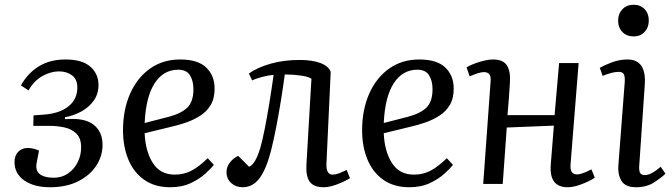

<svg xmlns="http://www.w3.org/2000/svg" viewBox="-20 -773 2824 807"><path d="M190 14Q123 14 82 -14.5Q41 -43 41 -92Q41 -119 56.5 -135Q72 -151 97 -151Q120 -151 144 -140L134 -88Q128 -56 147.5 -41Q167 -26 206 -26Q240 -26 266 -44Q292 -62 306.5 -91Q321 -120 321 -154Q321 -192 301 -211.5Q281 -231 250.5 -237.5Q220 -244 188 -244H120L121 -288L173 -292Q234 -298 269.5 -327.5Q305 -357 305 -405Q305 -440 282.5 -456.5Q260 -473 228 -473Q194 -473 158.5 -453.5Q123 -434 100 -393L68 -414Q96 -465 143 -494Q190 -523 255 -523Q326 -523 360 -492.5Q394 -462 394 -416Q394 -378 374 -350Q354 -322 322 -304.5Q290 -287 253 -280V-272Q334 -279 372.5 -249.5Q411 -220 411 -164Q411 -117 384.5 -76.5Q358 -36 308.5 -11Q259 14 190 14Z M737 -523Q812 -523 847 -489Q882 -455 882 -401Q882 -359 865.5 -331.5Q849 -304 821.5 -286.5Q794 -269 762 -258Q730 -247 699 -240L588 -213Q591 -138 622 -88.5Q653 -39 715 -39Q752 -39 783.5 -55Q815 -71 853 -108L879 -80Q868 -66 843.5 -43.5Q819 -21 782 -3.5Q745 14 695 14Q631 14 586.5 -17Q542 -48 519.5 -102.5Q497 -157 497 -225Q497 -312 527 -379.5Q557 -447 611 -485Q665 -523 737 -523ZM793 -398Q793 -433 778.5 -456.5Q764 -480 729 -480Q667 -480 630 -423Q593 -366 588 -256L689 -282Q742 -296 767.5 -321Q793 -346 793 -398Z M1026 -464Q1063 -490 1118 -505.5Q1173 -521 1239 -521Q1293 -521 1327 -508Q1361 -495 1370 -471L1352 -83Q1351 -39 1378 -39Q1390 -39 1403.5 -44Q1417 -49 1437 -59L1451 -24Q1428 -10 1396.5 2Q1365 14 1340 14Q1299 14 1282 -9Q1265 -32 1268 -82L1289 -442Q1276 -451 1244 -455.5Q1212 -460 1177 -460Q1170 -408 1160.5 -349Q1151 -290 1140 -234Q1129 -178 1118 -135Q1097 -57 1069 -21.5Q1041 14 1000 14Q971 14 951.5 -4Q932 -22 932 -50Q932 -71 946 -89.5Q960 -108 981 -118L1027 -72Q1053 -82 1074 -151Q1082 -178 1092 -228Q1102 -278 1112 -339Q1122 -400 1130 -458Q1110 -457 1083 -450Q1056 -443 1040 -435Z M1742 -523Q1817 -523 1852 -489Q1887 -455 1887 -401Q1887 -359 1870.5 -331.5Q1854 -304 1826.5 -286.5Q1799 -269 1767 -258Q1735 -247 1704 -240L1593 -213Q1596 -138 1627 -88.5Q1658 -39 1720 -39Q1757 -39 1788.5 -55Q1820 -71 1858 -108L1884 -80Q1873 -66 1848.5 -43.5Q1824 -21 1787 -3.5Q1750 14 1700 14Q1636 14 1591.5 -17Q1547 -48 1524.5 -102.5Q1502 -157 1502 -225Q1502 -312 1532 -379.5Q1562 -447 1616 -485Q1670 -523 1742 -523ZM1798 -398Q1798 -433 1783.5 -456.5Q1769 -480 1734 -480Q1672 -480 1635 -423Q1598 -366 1593 -256L1694 -282Q1747 -296 1772.5 -321Q1798 -346 1798 -398Z M2308 -245 2110 -237 2093 0H2011L2042 -430Q2044 -452 2036.5 -461Q2029 -470 2014 -470Q1995 -470 1954 -452L1941 -490Q1961 -502 1994.5 -512.5Q2028 -523 2053 -523Q2095 -523 2111 -497.5Q2127 -472 2123 -422Q2121 -388 2118.5 -355Q2116 -322 2113 -289H2311L2330 -508H2412L2378 -81Q2375 -40 2405 -40Q2417 -40 2432.5 -46Q2448 -52 2466 -61L2480 -26Q2457 -11 2424 1.5Q2391 14 2366 14Q2287 14 2295 -82Z M2578 -686Q2578 -715 2596 -734Q2614 -753 2643 -753Q2672 -753 2689.5 -734.5Q2707 -716 2707 -687Q2707 -658 2689.5 -639Q2672 -620 2643 -620Q2614 -620 2596 -638.5Q2578 -657 2578 -686ZM2606 -430Q2607 -453 2601.5 -462Q2596 -471 2580 -471Q2554 -471 2513 -454L2501 -488Q2520 -499 2552 -511Q2584 -523 2617 -523Q2698 -523 2690 -416L2667 -80Q2665 -57 2670 -47Q2675 -37 2691 -37Q2716 -37 2757 -72L2777 -43Q2761 -27 2729.5 -6.5Q2698 14 2654 14Q2608 14 2592 -13Q2576 -40 2579 -77Z"/></svg>

Font: Literata 36pt
Style: Italic
Weight: 400
Italic angle: -2°
Designer: Latin by Veronika Burian and Jose Scaglione. Greek by Irene Vlachou. Cyrillic by Vera Evstafieva
Foundry: TypeTogether
Version: Version 3.002